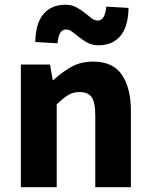

<svg xmlns="http://www.w3.org/2000/svg" viewBox="-20 -780 628 800"><path d="M66.9 0V-511.2H188.5L199.7 -446.3H202.6Q235.4 -477.1 275.4 -500.2Q315.4 -523.4 367.7 -523.4Q450.7 -523.4 488 -468.3Q525.4 -413.1 525.4 -317.4V0H377V-298.8Q377 -354.5 361.6 -375.5Q346.2 -396.5 312 -396.5Q283.7 -396.5 262.7 -383.1Q241.7 -369.6 216.3 -345.2V0ZM390.1 -591.3Q365.2 -591.3 345.9 -601.3Q326.7 -611.3 310.8 -624.3Q294.9 -637.2 281.5 -647.2Q268.1 -657.2 255.4 -657.2Q240.2 -657.2 231.4 -644Q222.7 -630.9 219.7 -599.6L127 -605Q128.4 -683.6 161.4 -721.9Q194.3 -760.3 253.4 -760.3Q277.8 -760.3 297.1 -750.2Q316.4 -740.2 332 -727.3Q347.7 -714.4 361.1 -704.3Q374.5 -694.3 387.2 -694.3Q417.5 -694.3 422.9 -752.4L515.6 -747.1Q514.2 -668.5 481.4 -629.9Q448.7 -591.3 390.1 -591.3Z"/></svg>

Font: Akatab Black
Style: Regular
Weight: 900
Designer: SIL Global
Foundry: SIL Global
Version: Version 4.000